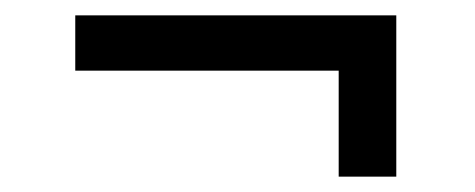

<svg xmlns="http://www.w3.org/2000/svg" viewBox="-20 -403 619 250"><path d="M78 -311V-383H496V-173H421V-311Z"/></svg>

Font: Varela
Style: Regular
Weight: 400
Designer: Joe Prince
Foundry: Joe Prince
Version: Version 1.000